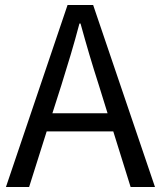

<svg xmlns="http://www.w3.org/2000/svg" viewBox="-20 -753 648 773"><path d="M3.9 0 252 -732.9H355L604 0H505.9L436 -224.1H168L97.2 0ZM190.9 -296.9H413.1L377.9 -410.2Q357.9 -472.2 339.8 -533.2Q321.8 -594.2 304.2 -658.2H299.8Q282.7 -593.3 264.6 -532.7Q246.6 -472.2 227.1 -410.2Z"/></svg>

Font: Source Han Sans CN
Style: Regular
Weight: 400
Designer: Ryoko NISHIZUKA  (kana, bopomofo & ideographs); Paul D. Hunt (Latin, Greek & Cyrillic); Sandoll Communications , Soo-you
Foundry: Adobe
Version: Version 2.004;hotconv 1.0.118;makeotfexe 2.5.65603